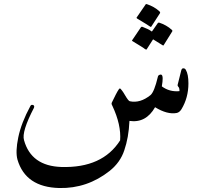

<svg xmlns="http://www.w3.org/2000/svg" viewBox="-20 -717 1032 967"><path d="M893 -363Q896 -373 903 -373Q912 -373 916 -365Q929 -343 929 -297Q929 -225 894 -167Q884 -151 870 -148Q823 -139 761 -177Q715 -96 632 -108Q630 -65 623.5 -28.5Q617 8 606 40Q586 101 532 144Q419 233 279 230Q109 226 68 87Q57 47 72 -25Q87 -98 133 -183Q136 -189 142 -189Q148 -189 151 -185Q154 -180 151 -174Q88 -53 101 -11Q137 119 289 124Q496 130 585 -10Q591 -88 546 -184Q540 -194 543 -200Q554 -223 563 -240.5Q572 -258 579 -268Q583 -274 588 -269Q590 -267 596 -259Q602 -251 610 -237Q627 -208 634 -207Q686 -196 738 -238Q757 -254 775 -330Q776 -337 783 -340Q789 -343 794 -340Q804 -333 795 -282Q834 -253 884 -258Q884 -274 879 -279Q873 -285 875 -291ZM775 -601Q777 -604 782 -603Q800 -597 816 -588Q832 -579 846 -566Q850 -562 847 -558L804 -489Q802 -486 796 -491Q793 -493 781.5 -500Q770 -507 751 -519L719 -469Q717 -465 710 -470Q707 -473 691 -483Q675 -493 647 -510Q643 -513 646 -515L690 -580Q692 -583 697 -582Q710 -577 722 -571.5Q734 -566 745 -558ZM713 -694Q715 -698 720 -696Q738 -690 754 -681Q770 -672 784 -659Q788 -655 786 -651L742 -583Q740 -579 733 -585Q730 -587 714.5 -597Q699 -607 670 -624Q666 -627 669 -630Z"/></svg>

Font: Amiri Quran
Style: Regular
Weight: 400
Designer: Khaled Hosny
Version: Version 0.117